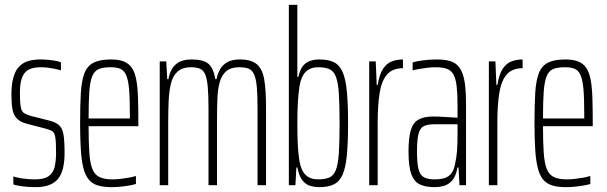

<svg xmlns="http://www.w3.org/2000/svg" viewBox="-20 -763 2500 791"><path d="M127 8Q109 8 91 6.5Q73 5 58.5 2.5Q44 0 35 -3V-36Q43 -34 52.5 -31.5Q62 -29 73.5 -27.5Q85 -26 98 -25Q111 -24 124 -24Q163 -24 181.5 -38Q200 -52 205.5 -77Q211 -102 211 -133Q211 -177 208 -196.5Q205 -216 196 -222Q187 -228 168 -233L91 -253Q64 -260 50 -274Q36 -288 31.5 -312Q27 -336 27 -373Q27 -417 35.5 -445.5Q44 -474 60 -490Q76 -506 98 -512Q120 -518 146 -518Q162 -518 178.5 -516.5Q195 -515 209 -512.5Q223 -510 231 -506V-473Q222 -476 208 -479Q194 -482 178.5 -484Q163 -486 147 -486Q119 -486 100 -477Q81 -468 71.5 -445Q62 -422 62 -380Q62 -341 65.5 -322.5Q69 -304 78.5 -297.5Q88 -291 105 -286L180 -267Q209 -260 223 -247.5Q237 -235 241.5 -209Q246 -183 246 -133Q246 -97 239.5 -70Q233 -43 219 -26Q205 -9 182 -0.5Q159 8 127 8Z M440 8Q406 8 383 1Q360 -6 345.5 -23.5Q331 -41 323.5 -71Q316 -101 313 -146Q310 -191 310 -254Q310 -329 313 -379.5Q316 -430 327.5 -460.5Q339 -491 365 -504.5Q391 -518 437 -518Q469 -518 489.5 -510Q510 -502 522.5 -484.5Q535 -467 541 -436.5Q547 -406 548.5 -361.5Q550 -317 550 -256V-243H345Q345 -177 348 -134Q351 -91 360.5 -67Q370 -43 390 -33.5Q410 -24 443 -24Q459 -24 476.5 -26Q494 -28 510.5 -31Q527 -34 540 -38V-5Q530 -2 513.5 1Q497 4 478 6Q459 8 440 8ZM515 -255V-296Q515 -360 511.5 -398Q508 -436 499 -455Q490 -474 474.5 -480Q459 -486 436 -486Q405 -486 387 -478.5Q369 -471 360 -449Q351 -427 348 -385.5Q345 -344 345 -275H535Z M638 0V-510H665L669 -437H674Q677 -457 686.5 -475.5Q696 -494 715.5 -506Q735 -518 769 -518Q819 -518 839.5 -499.5Q860 -481 867 -437H872Q876 -458 886 -476.5Q896 -495 915.5 -506.5Q935 -518 969 -518Q1015 -518 1038 -498.5Q1061 -479 1068.5 -436Q1076 -393 1076 -320V0H1041V-315Q1041 -371 1038 -404.5Q1035 -438 1027 -456Q1019 -474 1004.5 -480Q990 -486 966 -486Q932 -486 913 -470.5Q894 -455 885.5 -425.5Q877 -396 875.5 -355Q874 -314 874 -264V0H839V-315Q839 -371 836 -404.5Q833 -438 825.5 -456Q818 -474 803.5 -480Q789 -486 766 -486Q732 -486 712.5 -469Q693 -452 685 -421.5Q677 -391 675 -350.5Q673 -310 673 -264V0Z M1296 8Q1276 8 1257.5 2.5Q1239 -3 1225.5 -20.5Q1212 -38 1205 -73H1201L1197 0H1170V-743H1205V-446H1209Q1215 -473 1226 -488.5Q1237 -504 1254.5 -511Q1272 -518 1296 -518Q1333 -518 1356 -506.5Q1379 -495 1391.5 -466.5Q1404 -438 1409 -386.5Q1414 -335 1414 -255Q1414 -175 1409 -123.5Q1404 -72 1391.5 -43.5Q1379 -15 1355.5 -3.5Q1332 8 1296 8ZM1291 -24Q1320 -24 1337.5 -32Q1355 -40 1364 -63.5Q1373 -87 1376 -133Q1379 -179 1379 -255Q1379 -331 1376 -377Q1373 -423 1364 -446.5Q1355 -470 1337.5 -478Q1320 -486 1291 -486Q1259 -486 1240 -467.5Q1221 -449 1214 -409Q1209 -375 1207 -338.5Q1205 -302 1205 -255Q1205 -210 1206.5 -173.5Q1208 -137 1213 -103Q1220 -61 1239 -42.5Q1258 -24 1291 -24Z M1501 0V-510H1528L1532 -413H1536Q1543 -457 1558 -479.5Q1573 -502 1594 -510Q1615 -518 1640 -518V-482Q1597 -482 1574.5 -456Q1552 -430 1544 -380Q1536 -330 1536 -259V0Z M1771 8Q1734 8 1710 -3Q1686 -14 1674.5 -45.5Q1663 -77 1663 -138Q1663 -194 1672 -225.5Q1681 -257 1703.5 -270Q1726 -283 1765 -283Q1775 -283 1788 -282.5Q1801 -282 1815 -281Q1829 -280 1842 -279.5Q1855 -279 1865 -278V-324Q1865 -374 1861.5 -406Q1858 -438 1848.5 -455.5Q1839 -473 1821 -479.5Q1803 -486 1774 -486Q1760 -486 1742.5 -484Q1725 -482 1708 -479Q1691 -476 1680 -473V-506Q1697 -511 1723.5 -514.5Q1750 -518 1780 -518Q1808 -518 1828.5 -513Q1849 -508 1862.5 -496Q1876 -484 1884.5 -462.5Q1893 -441 1896.5 -408.5Q1900 -376 1900 -330V0H1873L1869 -73H1865Q1858 -36 1842.5 -19Q1827 -2 1808 3Q1789 8 1771 8ZM1771 -24Q1789 -24 1805.5 -27.5Q1822 -31 1835 -43.5Q1848 -56 1854 -84Q1861 -114 1863 -143.5Q1865 -173 1865 -210V-251H1769Q1741 -251 1725.5 -243Q1710 -235 1704 -211Q1698 -187 1698 -138Q1698 -92 1704 -67Q1710 -42 1726 -33Q1742 -24 1771 -24Z M1994 0V-510H2021L2025 -413H2029Q2036 -457 2051 -479.5Q2066 -502 2087 -510Q2108 -518 2133 -518V-482Q2090 -482 2067.5 -456Q2045 -430 2037 -380Q2029 -330 2029 -259V0Z M2312 8Q2278 8 2255 1Q2232 -6 2217.5 -23.5Q2203 -41 2195.5 -71Q2188 -101 2185 -146Q2182 -191 2182 -254Q2182 -329 2185 -379.5Q2188 -430 2199.5 -460.5Q2211 -491 2237 -504.5Q2263 -518 2309 -518Q2341 -518 2361.5 -510Q2382 -502 2394.5 -484.5Q2407 -467 2413 -436.5Q2419 -406 2420.5 -361.5Q2422 -317 2422 -256V-243H2217Q2217 -177 2220 -134Q2223 -91 2232.5 -67Q2242 -43 2262 -33.5Q2282 -24 2315 -24Q2331 -24 2348.5 -26Q2366 -28 2382.5 -31Q2399 -34 2412 -38V-5Q2402 -2 2385.5 1Q2369 4 2350 6Q2331 8 2312 8ZM2387 -255V-296Q2387 -360 2383.5 -398Q2380 -436 2371 -455Q2362 -474 2346.5 -480Q2331 -486 2308 -486Q2277 -486 2259 -478.5Q2241 -471 2232 -449Q2223 -427 2220 -385.5Q2217 -344 2217 -275H2407Z"/></svg>

Font: Saira UltraCondensed Thin
Style: Regular
Weight: 250
Width: 1
Designer: Hector Gatti with collaboration of the Omnibus-Type team
Foundry: Omnibus-Type
Version: Version 1.101